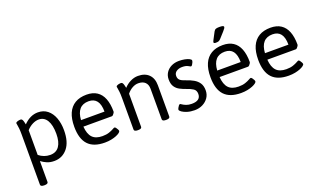

<svg xmlns="http://www.w3.org/2000/svg" viewBox="-89 -1254 3328 1999"><g transform="rotate(-20 1575.0 -255.0)"><path d="M126 208Q86 208 86 186V-371Q86 -412 83 -439Q80 -466 77 -480.5Q74 -495 74 -497Q74 -504 80.5 -508.5Q87 -513 96 -515.5Q105 -518 114 -519Q123 -520 128 -520Q140 -520 146.5 -509Q153 -498 156.5 -482.5Q160 -467 163 -454Q200 -492 239.5 -510.5Q279 -529 322 -529Q384 -529 427.5 -494Q471 -459 493.5 -398.5Q516 -338 516 -261Q516 -131 459 -62.5Q402 6 313 6Q267 6 233 -8.5Q199 -23 170 -45V186Q170 208 130 208ZM294 -68Q361 -68 394.5 -116.5Q428 -165 428 -254Q428 -351 396 -403.5Q364 -456 305 -456Q272 -456 236.5 -438.5Q201 -421 170 -387V-113Q197 -91 228.5 -79.5Q260 -68 294 -68Z M873 6Q749 6 688.5 -59Q628 -124 628 -258Q628 -347 654.5 -407Q681 -467 733 -498Q785 -529 861 -529Q930 -529 975.5 -499Q1021 -469 1044 -411Q1067 -353 1067 -268Q1067 -262 1061.5 -252.5Q1056 -243 1048 -235Q1040 -227 1034 -227H718Q724 -144 761 -105Q798 -66 872 -66Q916 -66 946.5 -76.5Q977 -87 995 -97.5Q1013 -108 1018 -108Q1025 -108 1033 -98Q1041 -88 1047 -76Q1053 -64 1053 -58Q1053 -49 1039 -38Q1025 -27 1000.5 -17Q976 -7 943.5 -0.5Q911 6 873 6ZM718 -299H978Q978 -378 948 -417.5Q918 -457 858 -457Q793 -457 758 -417.5Q723 -378 718 -299Z M1238 2Q1198 2 1198 -20V-371Q1198 -412 1195 -439Q1192 -466 1189 -480.5Q1186 -495 1186 -497Q1186 -504 1192.5 -508.5Q1199 -513 1208 -515.5Q1217 -518 1226 -519Q1235 -520 1240 -520Q1252 -520 1258.5 -509Q1265 -498 1268.5 -482.5Q1272 -467 1275 -454Q1307 -489 1348 -509Q1389 -529 1431 -529Q1508 -529 1551 -486Q1594 -443 1594 -367V-20Q1594 2 1554 2H1550Q1510 2 1510 -20V-359Q1510 -405 1483.5 -430.5Q1457 -456 1408 -456Q1374 -456 1340.5 -437Q1307 -418 1282 -386V-20Q1282 2 1242 2Z M1867 9Q1822 9 1786 -2Q1750 -13 1729 -28Q1708 -43 1708 -54Q1708 -60 1714 -72Q1720 -84 1728 -94Q1736 -104 1743 -104Q1747 -104 1761 -94Q1775 -84 1800.5 -74Q1826 -64 1861 -64Q1959 -64 1959 -138Q1959 -178 1930.5 -196.5Q1902 -215 1859 -229Q1824 -241 1792 -257.5Q1760 -274 1740 -304Q1720 -334 1720 -385Q1720 -427 1741.5 -460Q1763 -493 1800.5 -511.5Q1838 -530 1886 -530Q1920 -530 1950 -524Q1980 -518 1999 -508Q2018 -498 2018 -487Q2018 -479 2012.5 -466Q2007 -453 2000 -443Q1993 -433 1986 -433Q1982 -433 1959 -446Q1936 -459 1895 -459Q1858 -459 1832 -441.5Q1806 -424 1806 -392Q1806 -364 1822 -347.5Q1838 -331 1884 -316Q1930 -301 1966 -280.5Q2002 -260 2023 -228.5Q2044 -197 2044 -147Q2044 -102 2020.5 -67Q1997 -32 1957 -11.5Q1917 9 1867 9Z M2382 6Q2258 6 2197.5 -59Q2137 -124 2137 -258Q2137 -347 2163.5 -407Q2190 -467 2242 -498Q2294 -529 2370 -529Q2439 -529 2484.5 -499Q2530 -469 2553 -411Q2576 -353 2576 -268Q2576 -262 2570.5 -252.5Q2565 -243 2557 -235Q2549 -227 2543 -227H2227Q2233 -144 2270 -105Q2307 -66 2381 -66Q2425 -66 2455.5 -76.5Q2486 -87 2504 -97.5Q2522 -108 2527 -108Q2534 -108 2542 -98Q2550 -88 2556 -76Q2562 -64 2562 -58Q2562 -49 2548 -38Q2534 -27 2509.5 -17Q2485 -7 2452.5 -0.5Q2420 6 2382 6ZM2227 -299H2487Q2487 -378 2457 -417.5Q2427 -457 2367 -457Q2302 -457 2267 -417.5Q2232 -378 2227 -299ZM2312 -576Q2301 -576 2295.5 -579.5Q2290 -583 2290 -589Q2290 -594 2293.5 -600.5Q2297 -607 2301 -616L2341 -692Q2346 -701 2352 -706.5Q2358 -712 2370 -715Q2382 -718 2403 -718Q2426 -718 2438.5 -714.5Q2451 -711 2451 -702Q2451 -695 2445 -686Q2439 -677 2424 -660L2370 -600Q2356 -584 2344 -580Q2332 -576 2312 -576Z M2911 6Q2787 6 2726.5 -59Q2666 -124 2666 -258Q2666 -347 2692.5 -407Q2719 -467 2771 -498Q2823 -529 2899 -529Q2968 -529 3013.5 -499Q3059 -469 3082 -411Q3105 -353 3105 -268Q3105 -262 3099.5 -252.5Q3094 -243 3086 -235Q3078 -227 3072 -227H2756Q2762 -144 2799 -105Q2836 -66 2910 -66Q2954 -66 2984.5 -76.5Q3015 -87 3033 -97.5Q3051 -108 3056 -108Q3063 -108 3071 -98Q3079 -88 3085 -76Q3091 -64 3091 -58Q3091 -49 3077 -38Q3063 -27 3038.5 -17Q3014 -7 2981.5 -0.5Q2949 6 2911 6ZM2756 -299H3016Q3016 -378 2986 -417.5Q2956 -457 2896 -457Q2831 -457 2796 -417.5Q2761 -378 2756 -299Z"/></g></svg>

Font: Asap
Style: Regular
Weight: 400
Designer: Pablo Cosgaya
Foundry: Omnibus-Type
Version: Version 3.001